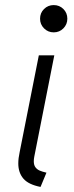

<svg xmlns="http://www.w3.org/2000/svg" viewBox="-20 -735 295 763"><path d="M52.7 -85.4Q52.7 -106 58.1 -130.4L134.3 -515.1H195.8L116.2 -112.3Q114.3 -103 114.3 -94.2Q114.3 -79.1 120.8 -70.3Q127.4 -61.5 137.7 -57.1Q147.9 -52.7 164.6 -48.8L141.1 7.8Q93.3 -1.5 73 -25.1Q52.7 -48.8 52.7 -85.4ZM139.2 -660.6Q139.2 -683.6 155 -699.2Q170.9 -714.8 193.4 -714.8Q216.3 -714.8 231.9 -699.2Q247.6 -683.6 247.6 -660.6Q247.6 -638.2 231.9 -622.3Q216.3 -606.4 193.4 -606.4Q170.9 -606.4 155 -622.3Q139.2 -638.2 139.2 -660.6Z"/></svg>

Font: Reddit Sans Fudge Light Italic
Style: Regular
Weight: 300
Italic angle: -11.25°
Designer: Stephen Hutchings
Version: Version 1.013